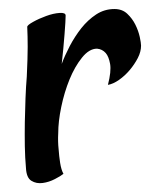

<svg xmlns="http://www.w3.org/2000/svg" viewBox="-20 -402 336 430"><path d="M295.9 -299.8Q295.9 -286.1 288.6 -272Q281.2 -257.8 270.5 -245.1Q259.8 -232.4 246.6 -223.1Q233.4 -213.9 221.7 -211.9Q229.5 -242.2 226.6 -258.8Q223.6 -275.4 216.8 -283.2Q209 -292 197.3 -293Q179.7 -293 163.6 -272.9Q147.5 -252.9 135.7 -224.1Q124 -195.3 117.2 -162.6Q110.4 -129.9 110.4 -103.5Q109.4 -85 111.3 -67.4Q112.3 -52.7 114.7 -37.1Q117.2 -21.5 122.1 -12.7Q116.2 -7.8 103 -1Q89.8 5.9 75.7 7.8Q61.5 9.8 50.3 2.9Q39.1 -3.9 38.1 -26.4Q36.1 -47.9 35.6 -74.7Q35.2 -101.6 35.6 -128.4Q36.1 -155.3 37.1 -181.6Q38.1 -208 40 -230.5Q42 -273.4 42 -296.9Q42 -320.3 41 -341.8Q41 -345.7 54.2 -353Q67.4 -360.4 83.5 -366.2Q99.6 -372.1 113.3 -373Q127 -374 127 -367.2Q127 -356.4 124.5 -324.7Q122.1 -293 118.2 -258.8Q125 -277.3 136.2 -298.8Q147.5 -320.3 162.1 -338.9Q176.8 -357.4 195.3 -369.6Q213.9 -381.8 236.3 -381.8Q253.9 -381.8 265.1 -371.1Q276.4 -360.4 283.2 -346.7Q290 -333 293 -319.3Q295.9 -305.7 295.9 -299.8Z"/></svg>

Font: Rancho
Style: Regular
Weight: 400
Designer: Font Diner, Inc
Foundry: Font Diner, Inc
Version: Version 1.001